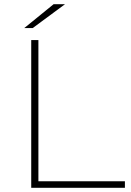

<svg xmlns="http://www.w3.org/2000/svg" viewBox="-20 -890 622 910"><path d="M95 -757H135L288 -870H234ZM128 0H572V-31H162V-700H128Z"/></svg>

Font: Talent ExtraLight
Style: Regular
Weight: 200
Designer: Mike Powis
Version: Version 1.001;hotconv 1.0.109;makeotfexe 2.5.65596